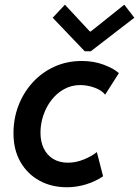

<svg xmlns="http://www.w3.org/2000/svg" viewBox="-20 -787 589 813"><path d="M263.2 5.9Q198.2 5.9 147.2 -22Q96.2 -49.8 66.7 -101.1Q37.1 -152.3 37.1 -222.7Q37.1 -285.2 58.3 -340.3Q79.6 -395.5 118.4 -438Q157.2 -480.5 210.2 -504.6Q263.2 -528.8 326.2 -528.8Q377.4 -528.8 419.4 -512.9Q461.4 -497.1 483.4 -477.5L425.3 -386.2Q410.6 -404.8 380.4 -415.8Q350.1 -426.8 319.8 -426.8Q282.7 -426.8 251.7 -409.7Q220.7 -392.6 198.2 -363.8Q175.8 -335 163.6 -298.8Q151.4 -262.7 151.4 -225.1Q151.4 -187 165.3 -158.4Q179.2 -129.9 205.3 -114Q231.4 -98.1 268.1 -98.1Q301.8 -98.1 335.7 -112.1Q369.6 -126 390.1 -143.1L416.5 -40.5Q384.3 -18.6 344.2 -6.3Q304.2 5.9 263.2 5.9ZM338.9 -569.8 203.1 -711.9 254.9 -767.1 360.4 -653.8H364.3L506.3 -767.1L548.8 -711.9L364.3 -569.8Z"/></svg>

Font: Reddit Sans SemiBold
Style: Italic
Weight: 600
Italic angle: -11.25°
Designer: Stephen Hutchings
Version: Version 1.013